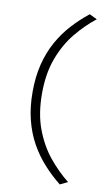

<svg xmlns="http://www.w3.org/2000/svg" viewBox="-97 -811 563 975"><g transform="rotate(10 185.0 -323.0)"><path d="M284 115Q237.5 78 197.8 34Q158 -10 128.5 -63.2Q99 -116.5 82.8 -181Q66.5 -245.5 66.5 -324Q66.5 -403 82.8 -467.5Q99 -532 128.5 -585.2Q158 -638.5 197.8 -682Q237.5 -725.5 284 -762.5L323.5 -743.5Q269 -701 221.5 -643Q174 -585 144.5 -506.5Q115 -428 115 -324Q115 -220.5 144.5 -142Q174 -63.5 221.5 -5.2Q269 53 323.5 96Z"/></g></svg>

Font: Commissioner Thin ExtraLight
Style: Regular
Weight: 250
Version: Version 1.000